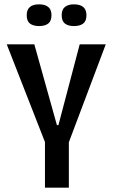

<svg xmlns="http://www.w3.org/2000/svg" viewBox="-20 -864 518 884"><path d="M187 0V-210L11 -660H138L242 -288H249L347 -660H467L297 -209V0ZM320 -744Q294 -744 279 -755.5Q264 -767 264 -794Q264 -820 279 -832Q294 -844 320 -844Q378 -844 378 -794Q378 -767 363 -755.5Q348 -744 320 -744ZM160 -744Q133 -744 118 -755.5Q103 -767 103 -794Q103 -844 160 -844Q187 -844 202 -832Q217 -820 217 -794Q217 -767 202 -755.5Q187 -744 160 -744Z"/></svg>

Font: Bricolage Grotesque 10pt Condensed Medium
Style: Regular
Weight: 500
Width: 3
Designer: Mathieu Triay
Foundry: Atelier Triay
Version: Version 1.000; ttfautohint (v1.8.4.7-5d5b);gftools[0.9.32]